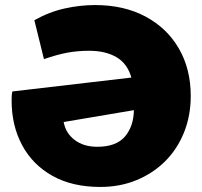

<svg xmlns="http://www.w3.org/2000/svg" viewBox="-20 -723 801 760"><path d="M377 17Q266 17 187.5 -27Q109 -71 67.5 -148.5Q26 -226 26 -325Q26 -336 26.5 -344.5Q27 -353 29 -361L500 -416Q484 -472 440.5 -497Q397 -522 333 -522Q287 -522 246.5 -514.5Q206 -507 154 -489L116 -643Q175 -676 236 -689.5Q297 -703 356 -703Q471 -703 556 -657.5Q641 -612 688 -531Q735 -450 735 -343Q735 -265 708.5 -199Q682 -133 634 -85Q586 -37 520.5 -10Q455 17 377 17ZM365 -142Q440 -142 474.5 -182.5Q509 -223 510 -287L232 -240Q240 -196 275.5 -169Q311 -142 365 -142Z"/></svg>

Font: Paytone One
Style: Regular
Weight: 400
Designer: Vernon Adams
Foundry: Vernon Adams
Version: Version 1.002; ttfautohint (v1.8.4.7-5d5b);gftools[0.9.23]